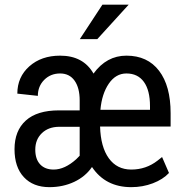

<svg xmlns="http://www.w3.org/2000/svg" viewBox="-20 -770 768 800"><path d="M506.8 -463.9Q462.4 -463.9 433.3 -421.4Q404.3 -378.9 398.4 -312.5H605V-327.6Q605 -393.6 579.6 -428.7Q554.2 -463.9 506.8 -463.9ZM203.6 -63.5Q249.5 -63.5 297.4 -106.4L312 -121.1V-241.7H225.6Q181.2 -241.2 154.1 -214.8Q127 -188.5 127 -146.5Q127 -106.9 147.2 -85.2Q167.5 -63.5 203.6 -63.5ZM526.9 9.8Q419.4 9.8 363.3 -74.2Q335.9 -34.2 289.1 -12.2Q242.2 9.8 186 9.8Q118.2 9.8 79.3 -32Q40.5 -73.7 40.5 -148.4Q40.5 -225.1 87.4 -267.6Q134.3 -310.1 225.6 -310.1H312V-351.6Q312 -403.8 290.8 -433.8Q269.5 -463.9 230.5 -463.9Q190.9 -463.9 164.3 -437.3Q137.7 -410.6 137.7 -370.6L52.2 -379.9Q52.2 -449.2 102.3 -493.7Q152.3 -538.1 230.5 -538.1Q327.1 -538.1 369.6 -463.4Q423.8 -538.1 506.8 -538.1Q594.7 -538.1 642.8 -475.1Q690.9 -412.1 690.9 -298.3V-242.7H397Q399.4 -157.7 433.3 -110.6Q467.3 -63.5 526.9 -63.5Q588.4 -63.5 636.2 -100.6L655.3 -115.7L684.1 -49.3Q659.2 -22.5 616.9 -6.3Q574.7 9.8 526.9 9.8ZM406.7 -750.5H516.1L385.3 -606.9H312.5Z"/></svg>

Font: MAUL Condensed
Style: Condensed Regular
Weight: 400
Designer: MAUL
Version: Version 1.0; 2020; ttfautohint (v1.8.3)